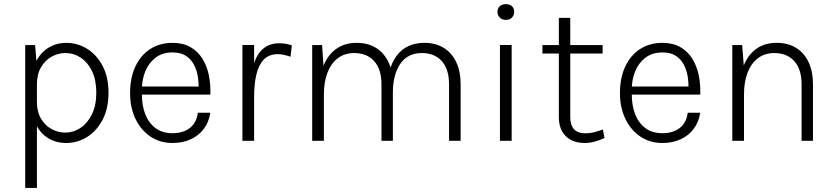

<svg xmlns="http://www.w3.org/2000/svg" viewBox="-20 -698 4140 952"><path d="M309 11Q257 11 217.8 -13.5Q178.5 -38 156.8 -84Q135 -130 135 -194.5H163Q163 -144 183.2 -109.8Q203.5 -75.5 235.8 -58Q268 -40.5 304 -40.5Q343.5 -40.5 378.5 -63.5Q413.5 -86.5 435.5 -130.8Q457.5 -175 457.5 -238.5Q457.5 -301 436.5 -344.8Q415.5 -388.5 380.8 -411.8Q346 -435 304.5 -435Q268.5 -435 236 -417Q203.5 -399 183.2 -364.2Q163 -329.5 163 -278H135Q135 -344 157.8 -390.5Q180.5 -437 220 -461.2Q259.5 -485.5 309.5 -485.5Q365 -485.5 412.5 -455.8Q460 -426 489 -370.8Q518 -315.5 518 -238.5Q518 -160.5 488.8 -104.5Q459.5 -48.5 411.8 -18.8Q364 11 309 11ZM105 234V-474.5H154L163 -366.5V234Z M835.5 11Q773.5 11 726.2 -20.8Q679 -52.5 652 -108.2Q625 -164 625 -235.5Q625 -313.5 651.8 -369.5Q678.5 -425.5 725.8 -455.5Q773 -485.5 835.5 -485.5Q888 -485.5 924.8 -464.2Q961.5 -443 984 -406.5Q1006.5 -370 1015.8 -324Q1025 -278 1023 -229H672.5V-269H987.5L964.5 -254Q966 -286.5 960.8 -318.8Q955.5 -351 941.2 -378Q927 -405 901.5 -421.5Q876 -438 836 -438Q785 -438 751 -411.8Q717 -385.5 700.2 -343.8Q683.5 -302 683.5 -254.5V-230Q683.5 -175.5 700.2 -132Q717 -88.5 750.8 -63Q784.5 -37.5 835.5 -37.5Q888 -37.5 921.2 -63.2Q954.5 -89 961 -139H1023Q1015.5 -91.5 989.8 -58Q964 -24.5 924.5 -6.8Q885 11 835.5 11Z M1182 0V-475H1240V0ZM1218.5 -217.5Q1218.5 -306.5 1234 -365.5Q1249.5 -424.5 1282 -454Q1314.5 -483.5 1365 -483.5Q1382.5 -483.5 1397.2 -481Q1412 -478.5 1427 -473L1420.5 -416.5Q1406 -422 1388.5 -425.8Q1371 -429.5 1358 -429.5Q1313.5 -429.5 1287.8 -402.5Q1262 -375.5 1251 -327.8Q1240 -280 1240 -217.5Z M2206.5 0V-279.5Q2206.5 -355 2170.5 -395Q2134.5 -435 2072 -435Q2001 -435 1964.5 -381.2Q1928 -327.5 1928 -238H1898.5Q1898.5 -296.5 1910.5 -342.8Q1922.5 -389 1946 -420.8Q1969.5 -452.5 2004.2 -469Q2039 -485.5 2084.5 -485.5Q2139.5 -485.5 2179.8 -461Q2220 -436.5 2242 -390.2Q2264 -344 2264 -279.5V0ZM1528 0V-474.5H1577L1584 -372Q1605.5 -425.5 1647 -455.5Q1688.5 -485.5 1748.5 -485.5Q1803.5 -485.5 1843.8 -461Q1884 -436.5 1906 -390.2Q1928 -344 1928 -279.5V0H1871.5V-279.5Q1871.5 -355 1835.2 -395Q1799 -435 1735.5 -435Q1689 -435 1655.2 -409.5Q1621.5 -384 1603.8 -338Q1586 -292 1586 -230.5V0Z M2488 -599.5Q2469.5 -599.5 2458 -611Q2446.5 -622.5 2446.5 -640Q2446.5 -657 2458 -667.2Q2469.5 -677.5 2488 -677.5Q2507.5 -677.5 2518.5 -667.2Q2529.5 -657 2529.5 -640Q2529.5 -622.5 2518.5 -611Q2507.5 -599.5 2488 -599.5ZM2459 0V-475H2517V0Z M2878 11Q2841 11 2812.2 -3.5Q2783.5 -18 2767.2 -46.5Q2751 -75 2751 -117V-609.5H2807.5V-118Q2807.5 -37 2882.5 -37Q2904.5 -37 2924.5 -42Q2944.5 -47 2969.5 -56L2977.5 -13.5Q2953 -2.5 2928.5 4.2Q2904 11 2878 11ZM2669.5 -432.5V-474.5H2968V-432.5Z M3264.5 11Q3202.5 11 3155.2 -20.8Q3108 -52.5 3081 -108.2Q3054 -164 3054 -235.5Q3054 -313.5 3080.8 -369.5Q3107.5 -425.5 3154.8 -455.5Q3202 -485.5 3264.5 -485.5Q3317 -485.5 3353.8 -464.2Q3390.5 -443 3413 -406.5Q3435.5 -370 3444.8 -324Q3454 -278 3452 -229H3101.5V-269H3416.5L3393.5 -254Q3395 -286.5 3389.8 -318.8Q3384.5 -351 3370.2 -378Q3356 -405 3330.5 -421.5Q3305 -438 3265 -438Q3214 -438 3180 -411.8Q3146 -385.5 3129.2 -343.8Q3112.5 -302 3112.5 -254.5V-230Q3112.5 -175.5 3129.2 -132Q3146 -88.5 3179.8 -63Q3213.5 -37.5 3264.5 -37.5Q3317 -37.5 3350.2 -63.2Q3383.5 -89 3390 -139H3452Q3444.5 -91.5 3418.8 -58Q3393 -24.5 3353.5 -6.8Q3314 11 3264.5 11Z M3954.5 0V-279.5Q3954.5 -355 3918.2 -395Q3882 -435 3818.5 -435Q3772 -435 3738.2 -409.5Q3704.5 -384 3686.8 -338Q3669 -292 3669 -230.5H3643.5Q3643.5 -308.5 3664.8 -365.8Q3686 -423 3727.8 -454.2Q3769.5 -485.5 3831.5 -485.5Q3886.5 -485.5 3926.8 -461Q3967 -436.5 3989 -390.2Q4011 -344 4011 -279.5V0ZM3611 0V-474.5H3660L3669 -357.5V0Z"/></svg>

Font: Karla Light
Style: Regular
Weight: 300
Designer: Jonathan Pinhorn
Version: Version 2.004;gftools[0.9.33]